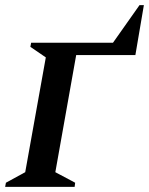

<svg xmlns="http://www.w3.org/2000/svg" viewBox="-27 -726 579 746"><path d="M-7 0 -4 -16 71 -57 151 -503 91 -544 94 -560H412L515 -706H532L499 -512H269L188 -57L265 -16L263 0Z"/></svg>

Font: Spectral SC SemiBold
Style: Italic
Weight: 600
Italic angle: -10°
Designer: Jean-Baptiste Levee
Foundry: Production Type
Version: Version 2.001